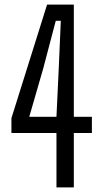

<svg xmlns="http://www.w3.org/2000/svg" viewBox="-20 -820 475 840"><path d="M227 0V-238H30V-303L186 -800H303V-309H382V-238H303V0ZM108 -309H227L237 -520L246 -729H224L169 -520Z"/></svg>

Font: Big Shoulders Text
Style: Regular
Weight: 400
Designer: Patric King
Foundry: XO Type Co
Version: Version 1.000; ttfautohint (v1.8.2)